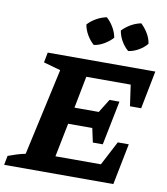

<svg xmlns="http://www.w3.org/2000/svg" viewBox="-124 -985 928 1065"><g transform="rotate(10 340.0 -452.5)"><path d="M-28 0 -18 -52Q6 -61 30 -68.5Q54 -76 79 -81L187 -571L91 -598L102 -655H708L666 -441H603L586 -560H336L301 -380H438L485 -456H541L491 -207H435L418 -286H282L244 -96H500L571 -232H633L587 0ZM391 -905Q414 -884 430 -856.5Q446 -829 451 -800Q431 -778 403 -761.5Q375 -745 346 -741Q324 -760 307.5 -788Q291 -816 286 -846Q306 -868 333.5 -883.5Q361 -899 391 -905ZM585 -905Q608 -883 624 -856Q640 -829 644 -800Q625 -777 597 -761Q569 -745 540 -741Q518 -759 501.5 -787Q485 -815 480 -846Q501 -868 528 -883.5Q555 -899 585 -905Z"/></g></svg>

Font: Piazzolla SC
Style: Bold Italic
Weight: 700
Italic angle: -11.3°
Designer: Juan Pablo del Peral
Foundry: Huerta Tipografica
Version: Version 1.330